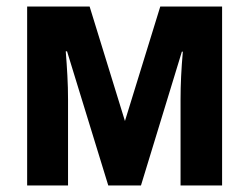

<svg xmlns="http://www.w3.org/2000/svg" viewBox="-20 -567 762 587"><path d="M63 0V-547H254L362 -197L470 -547H659V0H532V-263Q532 -331 539 -409H536L411 0H311L185 -410H181Q184 -373 186 -336Q188 -299 188 -263V0Z"/></svg>

Font: Noto Sans Condensed
Style: Bold
Weight: 700
Width: 3
Designer: Monotype Design Team
Foundry: Monotype Imaging Inc.
Version: Version 2.013; ttfautohint (v1.8.4.7-5d5b)